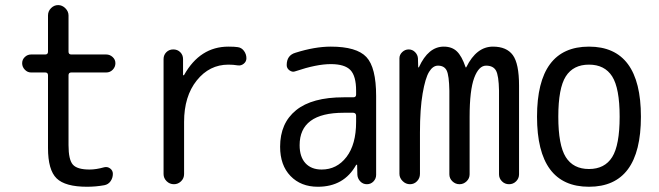

<svg xmlns="http://www.w3.org/2000/svg" viewBox="-20 -710 2540 740"><path d="M99.6 -430.7Q85.9 -430.7 75.7 -441.4Q65.4 -452.1 65.4 -466.3Q65.4 -480.5 75.7 -490.2Q85.9 -500 99.6 -500H154.3Q165 -500 165 -510.7V-650.4Q165 -667 176.8 -678.7Q188.5 -690.4 204.1 -690.4Q219.7 -690.4 231.9 -678.2Q244.1 -666 244.1 -650.4V-510.7Q244.1 -500 254.9 -500H389.6Q403.3 -500 414.1 -490.2Q424.8 -480.5 424.8 -466.3Q424.8 -452.1 414.6 -441.4Q404.3 -430.7 389.6 -430.7H254.9Q244.1 -430.7 244.1 -419.9V-150.4Q244.1 -94.7 260.7 -75.7Q277.3 -56.6 325.2 -56.6Q350.6 -56.6 381.8 -65.4Q394.5 -68.4 404.8 -60.5Q415 -52.7 415 -40Q415 -24.4 406.2 -11.7Q397.5 1 381.8 3.9Q348.6 9.8 315.4 9.8Q231.4 9.8 198.2 -22.5Q165 -54.7 165 -139.6V-419.9Q165 -430.7 154.3 -430.7Z M650.4 0Q633.8 0 622.1 -11.7Q610.4 -23.4 610.4 -39.1V-482.4Q610.4 -498 621.1 -508.8Q631.8 -519.5 647.9 -519.5Q664.1 -519.5 674.8 -508.8Q685.5 -498 685.5 -482.4V-420.9Q685.5 -419.9 686.5 -419.9Q688.5 -419.9 689.5 -420.9Q751 -530.3 860.4 -530.3Q884.8 -530.3 896.5 -528.3Q911.1 -526.4 920.4 -513.7Q929.7 -501 929.7 -485.4Q929.7 -472.7 919.4 -464.4Q909.2 -456.1 896.5 -458Q878.9 -460.9 860.4 -460.9Q787.1 -460.9 738.3 -399.9Q689.5 -338.9 689.5 -240.2V-39.1Q689.5 -22.5 677.7 -11.2Q666 0 650.4 0Z M1304.7 -275.4Q1134.8 -275.4 1134.8 -150.4Q1134.8 -105.5 1157.2 -81.1Q1179.7 -56.6 1219.7 -56.6Q1278.3 -56.6 1315.4 -105Q1352.5 -153.3 1352.5 -240.2V-263.7Q1352.5 -274.4 1341.8 -275.4ZM1205.1 9.8Q1139.6 9.8 1099.6 -31.7Q1059.6 -73.2 1059.6 -144.5Q1059.6 -235.4 1121.1 -285.2Q1182.6 -335 1304.7 -335H1341.8Q1352.5 -335 1352.5 -345.7V-360.4Q1352.5 -417 1330.6 -439.9Q1308.6 -462.9 1254.9 -462.9Q1200.2 -462.9 1119.1 -435.5Q1107.4 -430.7 1096.2 -438.5Q1085 -446.3 1085 -459Q1085 -497.1 1119.1 -506.8Q1193.4 -530.3 1254.9 -530.3Q1354.5 -530.3 1392.1 -490.2Q1429.7 -450.2 1429.7 -339.8V-36.1Q1429.7 -21.5 1419.4 -10.7Q1409.2 0 1394 0Q1378.9 0 1368.7 -10.7Q1358.4 -21.5 1357.4 -36.1L1356.4 -74.2Q1356.4 -75.2 1355.5 -75.2Q1353.5 -75.2 1352.5 -74.2Q1305.7 9.8 1205.1 9.8Z M1519.5 -40V-485.4Q1519.5 -499 1530.3 -509.3Q1541 -519.5 1555.2 -519.5Q1569.3 -519.5 1579.6 -509.3Q1589.8 -499 1590.8 -485.4L1591.8 -451.2Q1591.8 -450.2 1592.8 -450.2Q1594.7 -450.2 1594.7 -451.2Q1630.9 -530.3 1690.4 -530.3Q1721.7 -530.3 1740.7 -512.2Q1759.8 -494.1 1774.4 -451.2Q1774.4 -450.2 1775.4 -450.2Q1777.3 -450.2 1777.3 -451.2Q1816.4 -530.3 1879.9 -530.3Q1932.6 -530.3 1956.5 -497.6Q1980.5 -464.8 1980.5 -379.9V-38.1Q1980.5 -22.5 1969.2 -11.2Q1958 0 1941.9 0Q1925.8 0 1914.6 -11.2Q1903.3 -22.5 1903.3 -38.1V-360.4Q1902.3 -418.9 1891.6 -438Q1880.9 -457 1853.5 -457Q1825.2 -457 1807.6 -409.7Q1790 -362.3 1790 -259.8V-38.1Q1790 -22.5 1778.3 -11.2Q1766.6 0 1751 0Q1735.4 0 1723.6 -11.2Q1711.9 -22.5 1711.9 -38.1V-360.4Q1710.9 -418.9 1701.7 -438Q1692.4 -457 1668 -457Q1648.4 -457 1633.8 -433.1Q1619.1 -409.2 1608.9 -349.6Q1598.6 -290 1598.6 -200.2V-40Q1598.6 -23.4 1587.4 -11.7Q1576.2 0 1560.1 0Q1543.9 0 1531.7 -12.2Q1519.5 -24.4 1519.5 -40Z M2339.4 -415.5Q2310.5 -460.9 2250 -460.9Q2189.5 -460.9 2160.6 -415.5Q2131.8 -370.1 2131.8 -260.3Q2131.8 -150.4 2160.6 -104.5Q2189.5 -58.6 2250 -58.6Q2310.5 -58.6 2339.4 -104.5Q2368.2 -150.4 2368.2 -260.3Q2368.2 -370.1 2339.4 -415.5ZM2450.2 -260.3Q2450.2 9.8 2250 9.8Q2049.8 9.8 2049.8 -260.3Q2049.8 -530.3 2250 -530.3Q2450.2 -530.3 2450.2 -260.3Z"/></svg>

Font: Rounded-X Mgen+ 1m regular
Style: Regular
Weight: 400
Designer: [Source Han Sans]
Ryoko NISHIZUKA  (kana & ideographs); Paul D. Hunt (Latin, Greek & Cyrillic); Wenlong ZHANG  (bopomofo
Version: Version 1.059.20150602